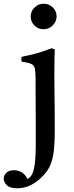

<svg xmlns="http://www.w3.org/2000/svg" viewBox="-96 -756 398 1031"><path d="M181 -497 198 -491Q197 -463 196.5 -436Q196 -409 196 -381Q196 -373 196 -341Q196 -309 196.5 -266Q197 -223 197.5 -178.5Q198 -134 198 -99.5Q198 -65 198 -51Q198 17 192 61Q186 105 173 133.5Q160 162 137 186Q73 255 -3 255Q-43 255 -59.5 238.5Q-76 222 -76 204Q-76 186 -62 172Q-48 158 -21 158Q1 158 20.5 169.5Q40 181 52 205Q69 197 78 175.5Q87 154 90.5 126Q94 98 95 72Q96 46 96 29Q96 8 96 -29Q96 -66 96 -110.5Q96 -155 95.5 -198.5Q95 -242 95 -277Q95 -312 95 -328Q95 -367 91.5 -386Q88 -405 72.5 -412.5Q57 -420 20 -425Q17 -439 20 -451Q62 -459 101.5 -470Q141 -481 181 -497ZM69 -667Q69 -696 89.5 -716Q110 -736 139 -736Q167 -736 187.5 -716Q208 -696 208 -668Q208 -642 188 -620.5Q168 -599 137 -599Q109 -599 89 -619Q69 -639 69 -667Z"/></svg>

Font: Tiro Bangla
Style: Regular
Weight: 400
Designer: Bangla: John Hudson & Fiona Ross. Latin: John Hudson.
Foundry: Tiro Typeworks Ltd.
Version: Version 1.60